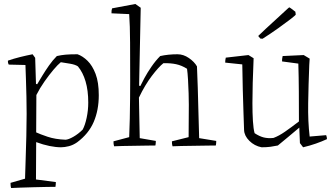

<svg xmlns="http://www.w3.org/2000/svg" viewBox="-20 -732 1683 966"><path d="M36 214Q34 208 33.5 201.5Q33 195 33 188L106 167Q107 129 109 71.5Q111 14 112.5 -47.5Q114 -109 114 -159Q114 -200 113 -246Q112 -292 110.5 -334Q109 -376 108 -405L24 -407Q19 -416 20 -427Q49 -437 81 -445Q113 -453 144 -459L157 -441L161 -310L167 -308Q177 -325 192.5 -350.5Q208 -376 226.5 -402.5Q245 -429 266 -450Q288 -455 310 -457Q332 -459 370 -459Q396 -450 420.5 -426Q445 -402 461 -360Q477 -318 477 -253Q477 -178 451.5 -118.5Q426 -59 368 -16Q348 -2 326.5 3.5Q305 9 287 9Q261 9 229 2.5Q197 -4 162 -17L161 171L261 184Q261 189 260.5 195.5Q260 202 259 208Q246 208 215.5 208.5Q185 209 149 210Q113 211 82 212Q51 213 36 214ZM310 -29Q325 -30 349.5 -44Q374 -58 396 -80Q408 -102 416 -139.5Q424 -177 424 -216Q424 -277 410.5 -322.5Q397 -368 372 -398Q359 -407 332.5 -411.5Q306 -416 286 -419Q271 -407 249 -381Q227 -355 203.5 -321.5Q180 -288 163 -254L162 -66Q181 -57 219.5 -44Q258 -31 310 -29Z M554 4Q552 -2 551.5 -8Q551 -14 551 -21L630 -42Q632 -83 633 -134.5Q634 -186 634.5 -236.5Q635 -287 635 -323Q635 -429 634.5 -517Q634 -605 630 -661L541 -665Q540 -679 544 -690L661 -712L688 -693L681 -356L680 -301L686 -299Q692 -312 706.5 -339Q721 -366 742 -396.5Q763 -427 786 -450Q826 -459 873 -459Q903 -459 930.5 -440Q958 -421 971 -398Q973 -353 975 -291Q977 -229 978.5 -162.5Q980 -96 982 -37L1068 -23Q1068 -18 1067.5 -11.5Q1067 -5 1066 0Q1053 0 1023.5 0.5Q994 1 959 1.5Q924 2 893.5 2.5Q863 3 848 4Q846 -2 845.5 -8Q845 -14 845 -21L929 -42L930 -205Q930 -228 929 -262.5Q928 -297 926 -331Q924 -365 921 -386Q894 -403 866 -409Q838 -415 802 -414Q778 -395 743.5 -349.5Q709 -304 679 -241L683 -37L764 -23Q764 -18 763.5 -11.5Q763 -5 762 0Q748 0 720 0.5Q692 1 659 1.5Q626 2 597.5 2.5Q569 3 554 4Z M1296 9Q1260 2 1234.5 -23.5Q1209 -49 1208 -78Q1207 -113 1205 -166Q1203 -219 1201.5 -281.5Q1200 -344 1199 -408L1113 -417Q1113 -430 1116 -442L1230 -455L1256 -439L1255 -411Q1253 -366 1251.5 -314.5Q1250 -263 1250 -213Q1250 -163 1252.5 -123Q1255 -83 1261 -62Q1285 -46 1307 -40.5Q1329 -35 1356 -38Q1383 -48 1414 -69.5Q1445 -91 1484 -121Q1484 -197 1483.5 -272Q1483 -347 1481 -412L1399 -423Q1399 -429 1399.5 -435.5Q1400 -442 1402 -450L1508 -455L1538 -437L1536 -405Q1532 -306 1530.5 -212.5Q1529 -119 1538 -45L1621 -52Q1625 -42 1625 -32Q1599 -20 1569 -9.5Q1539 1 1505 9L1489 -12L1486 -84V-90Q1456 -65 1430 -43Q1404 -21 1378 0Q1359 4 1340.5 6.5Q1322 9 1296 9ZM1290 -538 1279 -551 1318 -588 1429 -690 1435 -695Q1437 -695 1446.5 -688Q1456 -681 1466 -673L1468 -659Q1468 -656 1443.5 -637Q1419 -618 1380.5 -590.5Q1342 -563 1301 -537Z"/></svg>

Font: Labrada Light
Style: Regular
Weight: 300
Designer: Mercedes Jáuregui
Foundry: Omnibus-Type Team
Version: Version 1.000; ttfautohint (v1.8.4.7-5d5b)